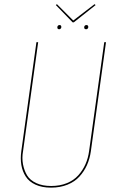

<svg xmlns="http://www.w3.org/2000/svg" viewBox="-20 -881 559 911"><path d="M428.7 -861.3 433.6 -856.9 330.1 -774.9H324.7L245.1 -856.9L250 -861.3L327.6 -783.7ZM260.7 -742.2Q252 -742.2 252 -751.5Q252 -755.9 254.9 -759Q257.8 -762.2 262.2 -762.2Q271 -762.2 271 -752.9Q271 -748.5 268.1 -745.4Q265.1 -742.2 260.7 -742.2ZM388.7 -742.2Q379.4 -742.2 379.4 -751.5Q379.4 -755.9 382.3 -759Q385.3 -762.2 389.6 -762.2Q398.9 -762.2 398.9 -752.9Q398.9 -748.5 396 -745.4Q393.1 -742.2 388.7 -742.2ZM482.9 -680.7 411.1 -163.6Q406.2 -128.4 392.8 -98.1Q379.4 -67.9 356.9 -43.2Q334.5 -18.6 299.8 -4.6Q265.1 9.3 222.2 9.3Q179.2 9.3 148.4 -4.9Q117.7 -19 102.1 -43.5Q86.4 -67.9 81.3 -98.1Q76.2 -128.4 81.1 -163.6L152.8 -680.7H161.1L89.4 -164.1Q83.5 -131.3 89.1 -101.6Q94.7 -71.8 108.6 -48.8Q122.6 -25.9 152.1 -12.2Q181.6 1.5 222.7 1.5Q264.2 1.5 297.1 -12Q330.1 -25.4 351.3 -49.1Q372.6 -72.8 385.5 -101.8Q398.4 -130.9 402.8 -164.6L474.6 -680.7Z"/></svg>

Font: Fira Sans Compressed Eight
Style: Italic
Weight: 100
Width: 3
Italic angle: -8°
Designer: Carrois Corporate & Edenspiekermann AG
Foundry: Carrois Corporate GbR & Edenspiekermann AG
Version: Version 4.203;PS 004.203;hotconv 1.0.88;makeotf.lib2.5.64775